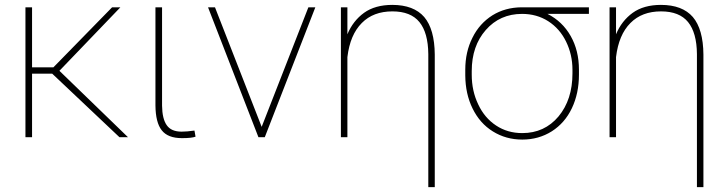

<svg xmlns="http://www.w3.org/2000/svg" viewBox="-20 -558 2963 781"><path d="M465.8 0C465.8 0 500.5 0 500.5 0C500.5 0 221.7 -270 221.7 -270C221.7 -270 469.7 -528.3 469.7 -528.3C469.7 -528.3 436 -528.3 436 -528.3C436 -528.3 197.3 -284.2 197.3 -284.2C197.3 -284.2 110.4 -284.2 110.4 -284.2C110.4 -284.2 110.4 -528.3 110.4 -528.3C110.4 -528.3 83.5 -528.3 83.5 -528.3C83.5 -528.3 83.5 0 83.5 0C83.5 0 110.4 0 110.4 0C110.4 0 110.4 -258.3 110.4 -258.3C110.4 -258.3 192.4 -258.3 192.4 -258.3C192.4 -258.3 465.8 0 465.8 0Z M612.3 -528.3C612.3 -528.3 612.3 -128.9 612.3 -128.9C612.3 -128.9 612.3 -128.9 612.3 -128.9C612.8 -83 621.1 -49.3 637.7 -28.3C654.3 -6.8 681.6 3.9 720.2 3.9C720.2 3.9 720.2 3.9 720.2 3.9C746.1 3.9 764.6 2 775.4 -2C775.4 -2 771 -26.9 771 -26.9C771 -26.9 771 -26.9 771 -26.9C750.5 -23.9 732.9 -22.5 718.8 -22.5C718.8 -22.5 718.8 -22.5 718.8 -22.5C690.4 -22.5 670.4 -31.2 658.2 -48.8C646 -65.9 639.6 -92.8 639.2 -128.4C639.2 -128.4 639.2 -528.3 639.2 -528.3C639.2 -528.3 612.3 -528.3 612.3 -528.3Z M854.5 -528.3C854.5 -528.3 826.2 -528.3 826.2 -528.3C826.2 -528.3 1031.2 0 1031.2 0C1031.2 0 1057.1 0 1057.1 0C1057.1 0 1262.7 -528.3 1262.7 -528.3C1262.7 -528.3 1234.4 -528.3 1234.4 -528.3C1234.4 -528.3 1044.4 -42 1044.4 -42C1044.4 -42 854.5 -528.3 854.5 -528.3Z M1393.1 -528.3C1393.1 -528.3 1366.7 -528.3 1366.7 -528.3C1366.7 -528.3 1366.7 0 1366.7 0C1366.7 0 1393.1 0 1393.1 0C1393.1 0 1393.1 -325.7 1393.1 -325.7C1393.1 -325.7 1393.1 -325.7 1393.1 -325.7C1400.4 -386.7 1419.9 -432.6 1451.7 -464.4C1482.9 -496.1 1524.4 -511.7 1576.2 -511.7C1576.2 -511.7 1576.2 -511.7 1576.2 -511.7C1626 -511.7 1662.6 -497.1 1686 -468.3C1709.5 -439.5 1721.7 -396 1722.2 -337.9C1722.2 -337.9 1722.2 203.1 1722.2 203.1C1722.2 203.1 1748.5 203.1 1748.5 203.1C1748.5 203.1 1748.5 -335.9 1748.5 -335.9C1748.5 -335.9 1748.5 -335.9 1748.5 -335.9C1748 -404.8 1733.4 -456.1 1705.6 -488.8C1677.2 -521.5 1633.8 -538.1 1575.7 -538.1C1575.7 -538.1 1575.7 -538.1 1575.7 -538.1C1529.3 -538.1 1490.7 -527.3 1460.9 -505.9C1431.2 -484.4 1408.2 -455.1 1393.1 -418.5C1393.1 -418.5 1393.1 -528.3 1393.1 -528.3Z M2375.5 -528.3C2375.5 -528.3 2100.6 -528.3 2100.6 -528.3C2100.6 -528.3 2100.6 -528.3 2100.6 -528.3C2057.1 -527.8 2017.6 -517.1 1982.9 -495.6C1948.2 -473.6 1920.9 -443.4 1901.9 -404.8C1882.3 -366.2 1872.6 -322.8 1872.6 -274.4C1872.6 -274.4 1872.6 -251 1872.6 -251C1872.6 -251 1872.6 -251 1872.6 -251C1873 -201.2 1882.8 -156.2 1902.3 -116.7C1921.9 -76.7 1949.2 -45.4 1984.9 -23.4C2020 -1.5 2060.1 9.8 2104.5 9.8C2148.9 9.8 2189 -1.5 2224.6 -23.9C2259.8 -46.4 2287.1 -77.6 2306.2 -117.7C2325.2 -157.7 2335 -203.1 2335 -254.4C2335 -254.4 2335 -274.4 2335 -274.4C2335 -274.4 2335 -274.4 2335 -274.4C2335 -326.7 2323.7 -372.1 2301.3 -411.6C2278.8 -451.2 2247.6 -481 2207 -501.5C2207 -501.5 2375.5 -501.5 2375.5 -501.5C2375.5 -501.5 2375.5 -528.3 2375.5 -528.3ZM1898.9 -269C1898.9 -269 1898.9 -269 1898.9 -269C1898.9 -336.9 1918 -392.6 1956.1 -436C1994.1 -479.5 2043.5 -501.5 2103.5 -501.5C2103.5 -501.5 2103.5 -501.5 2103.5 -501.5C2143.1 -501.5 2178.7 -491.7 2210 -471.7C2241.2 -451.7 2265.6 -423.8 2282.7 -388.7C2299.8 -353.5 2308.6 -315.4 2308.6 -274.4C2308.6 -274.4 2308.6 -259.3 2308.6 -259.3C2308.6 -259.3 2308.6 -259.3 2308.6 -259.3C2308.6 -188 2289.6 -129.9 2252 -84.5C2213.9 -39.1 2164.6 -16.6 2104.5 -16.6C2104.5 -16.6 2104.5 -16.6 2104.5 -16.6C2064.5 -16.6 2028.8 -26.9 1998 -47.4C1966.8 -67.9 1942.4 -96.7 1925.3 -133.3C1907.7 -169.9 1898.9 -210 1898.9 -253.9C1898.9 -253.9 1898.9 -269 1898.9 -269Z M2485.8 -528.3C2485.8 -528.3 2459.5 -528.3 2459.5 -528.3C2459.5 -528.3 2459.5 0 2459.5 0C2459.5 0 2485.8 0 2485.8 0C2485.8 0 2485.8 -325.7 2485.8 -325.7C2485.8 -325.7 2485.8 -325.7 2485.8 -325.7C2493.2 -386.7 2512.7 -432.6 2544.4 -464.4C2575.7 -496.1 2617.2 -511.7 2668.9 -511.7C2668.9 -511.7 2668.9 -511.7 2668.9 -511.7C2718.8 -511.7 2755.4 -497.1 2778.8 -468.3C2802.2 -439.5 2814.5 -396 2814.9 -337.9C2814.9 -337.9 2814.9 203.1 2814.9 203.1C2814.9 203.1 2841.3 203.1 2841.3 203.1C2841.3 203.1 2841.3 -335.9 2841.3 -335.9C2841.3 -335.9 2841.3 -335.9 2841.3 -335.9C2840.8 -404.8 2826.2 -456.1 2798.3 -488.8C2770 -521.5 2726.6 -538.1 2668.5 -538.1C2668.5 -538.1 2668.5 -538.1 2668.5 -538.1C2622.1 -538.1 2583.5 -527.3 2553.7 -505.9C2523.9 -484.4 2501 -455.1 2485.8 -418.5C2485.8 -418.5 2485.8 -528.3 2485.8 -528.3Z"/></svg>

Font: WOX
Style: Regular
Weight: 500
Designer: Google
Foundry: ""
Version: ""